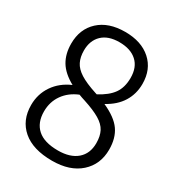

<svg xmlns="http://www.w3.org/2000/svg" viewBox="-181 -862 904 983"><g transform="rotate(30 271.0 -370.5)"><path d="M275.5 9.5Q162 9.5 101.2 -42.8Q40.5 -95 40.5 -184.5Q40.5 -249.5 75.5 -300.8Q110.5 -352 173 -379Q113 -412 87 -455.5Q61 -499 61 -559.5Q61 -645.5 117.2 -697.5Q173.5 -749.5 271.5 -749.5Q367.5 -749.5 424 -699Q480.5 -648.5 480.5 -562.5Q480.5 -503 451 -455.5Q421.5 -408 363 -376.5Q439 -342.5 470 -298Q501 -253.5 501 -186Q501 -98.5 440.8 -44.5Q380.5 9.5 275.5 9.5ZM294.5 -402.5Q299.5 -401 304 -399.5Q360.5 -429 386.5 -465.8Q412.5 -502.5 412.5 -559Q412.5 -622 375.2 -655.5Q338 -689 272 -689Q206 -689 170.5 -654.5Q135 -620 135 -561.5Q135 -523 148.8 -495Q162.5 -467 197 -445Q231.5 -423 294.5 -402.5ZM114 -189Q114 -123 154 -87Q194 -51 275.5 -51Q347.5 -51 387.5 -85.5Q427.5 -120 427.5 -181.5Q427.5 -223 413 -251Q398.5 -279 363.2 -300Q328 -321 266.5 -341Q246.5 -347 229 -354Q175 -332 144.5 -289Q114 -246 114 -189Z"/></g></svg>

Font: Encode Sans Condensed Condensed
Style: Regular
Weight: 400
Width: 3
Designer: Multiple Designers
Foundry: Impallari Type
Version: Version 3.000; ttfautohint (v1.8.3) -l 8 -r 50 -G 200 -x 14 